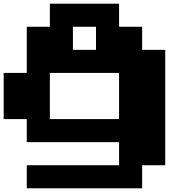

<svg xmlns="http://www.w3.org/2000/svg" viewBox="-20 -1020 1040 1040"><path d="M125 0V-125H625V-250H125V-375H0V-625H125V-875H250V-1000H625V-875H750V-750H875V-125H750V0ZM375 -750H500V-875H375ZM250 -375H625V-625H250Z"/></svg>

Font: Press Start 2P
Style: Regular
Weight: 400
Designer: CodeMan38
Foundry: CodeMan38
Version: Version 3.000